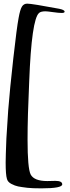

<svg xmlns="http://www.w3.org/2000/svg" viewBox="-20 -834 384 1052"><path d="M129 -814Q155 -814 304 -786Q334 -780 334 -770Q334 -763 318 -763Q302 -763 270.5 -767.5Q239 -772 229 -772Q204 -772 194 -763Q153 -728 140 -388Q131 -194 131 -69Q131 88 148 122Q167 158 239 158Q246 158 262 157.5Q278 157 283 157Q321 157 321 176Q321 198 207 198Q156 198 130 195Q97 191 79.5 187.5Q62 184 42 173.5Q22 163 18 146Q11 124 11 56Q11 25 15 -75Q22 -186 25 -231Q34 -346 53 -515Q72 -684 82 -736Q90 -781 100 -797.5Q110 -814 129 -814Z"/></svg>

Font: Henny Penny
Style: Regular
Weight: 400
Designer: Olga Umpeleva
Foundry: Brownfox
Version: Version 1.001